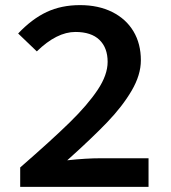

<svg xmlns="http://www.w3.org/2000/svg" viewBox="-20 -731 669 751"><path d="M401 -489Q401 -544 369 -575Q337 -606 275 -606Q202 -606 124 -530L51 -600Q105 -657 162.5 -684Q220 -711 293 -711Q365 -711 419 -684Q473 -657 502 -608.5Q531 -560 531 -495Q531 -438 495 -376.5Q459 -315 399 -252.5Q339 -190 243 -104Q317 -112 373 -112H561V0H59V-76Q182 -183 252.5 -252Q323 -321 362 -379.5Q401 -438 401 -489Z"/></svg>

Font: Nebula Sans Semibold
Style: Regular
Weight: 600
Designer: Paul D. Hunt for Adobe (as Source Sans)
Foundry: Nebula Entertainment & Broadcasting LLC
Version: Version 1.010